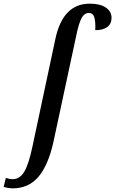

<svg xmlns="http://www.w3.org/2000/svg" viewBox="-142 -790 630 1050"><path d="M-122 232 -110 183Q-89 190 -73 190Q-34 190 -9.5 149.5Q15 109 36 9L161 -578Q202 -770 349 -770Q406 -770 437 -748.5Q468 -727 468 -693Q468 -660 445 -642.5Q422 -625 379 -625Q381 -670 374 -694.5Q367 -719 344 -719Q319 -719 304 -691Q289 -663 276 -600L150 -13Q122 113 68.5 176.5Q15 240 -73 240Q-85 240 -99 237.5Q-113 235 -122 232Z"/></svg>

Font: Noto Serif CondSemiBold
Style: Italic
Weight: 600
Width: 3
Italic angle: -12°
Designer: Monotype Design Team
Foundry: Monotype Imaging Inc.
Version: Version 1.001